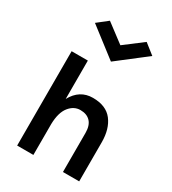

<svg xmlns="http://www.w3.org/2000/svg" viewBox="-229 -1091 1081 1209"><g transform="rotate(30 311.5 -486.5)"><path d="M131 -914 340 -753 548 -914 473 -973 340 -872 206 -973ZM93 0V-686H211V-407Q261 -499 357 -499Q453 -499 498.5 -440Q544 -381 544 -284V0H426V-284Q426 -338 400 -365.5Q374 -393 327 -393Q280 -393 246.5 -351Q213 -309 211 -225V0Z"/></g></svg>

Font: Karmilla
Style: Bold
Weight: 700
Designer: Jonathan Pinhorn
Version: Version 1.000